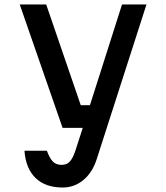

<svg xmlns="http://www.w3.org/2000/svg" viewBox="-20 -620 740 856"><path d="M68 -600H186L340 -151H381L524 -600H633L412 87Q393 148 352.5 182Q312 216 259 216Q183 216 139 174Q95 132 89 52H189Q201 85 215.5 100Q230 115 255 115Q277 115 290.5 101Q304 87 315 55L349 -50H259Z"/></svg>

Font: Martian Mono
Style: Regular
Weight: 400
Monospace: yes
Designer: Roman Shamin
Foundry: Evil Martians
Version: Version 1.000; ttfautohint (v1.8.4.7-5d5b)